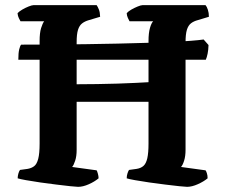

<svg xmlns="http://www.w3.org/2000/svg" viewBox="-20 -724 878 744"><path d="M282.5 0Q275.5 0 252.2 -2.5Q229 -5 198.2 -8.8Q167.5 -12.5 136.2 -17Q105 -21.5 81.2 -25.8Q57.5 -30 48.5 -33Q48.5 -42 51.2 -51.5Q54 -61 57.5 -65.5L86.5 -69.5Q101.5 -72 112 -79.8Q122.5 -87.5 128 -108.2Q133.5 -129 133.5 -168V-564.5Q133.5 -596.5 139.2 -615Q145 -633.5 151 -641.5H59.5Q57 -646 53 -653.8Q49 -661.5 48 -673Q54 -679.5 66.2 -686.8Q78.5 -694 91.2 -699Q104 -704 109.5 -704H354.5Q358.5 -698.5 363 -687.5Q367.5 -676.5 368 -659L324.5 -646Q308.5 -641.5 298 -633.2Q287.5 -625 282.2 -608.2Q277 -591.5 277 -560V-397.5Q315.5 -397.5 356.2 -398.2Q397 -399 435.2 -400Q473.5 -401 504.8 -402.8Q536 -404.5 555.5 -405.5V-564.5Q555.5 -596.5 561.2 -616Q567 -635.5 573.5 -641.5H482Q479.5 -646 475.5 -654.5Q471.5 -663 471 -673Q477 -680 489.2 -687Q501.5 -694 514 -699Q526.5 -704 532 -704H776.5Q781.5 -698.5 785.5 -686.2Q789.5 -674 789.5 -659L746.5 -646Q731 -642 720.2 -633.8Q709.5 -625.5 704.2 -608.5Q699 -591.5 699 -560V-143Q699 -119 693.5 -101.5Q688 -84 681.5 -77L776.5 -64Q778.5 -62 781.5 -53.2Q784.5 -44.5 784.5 -33Q769.5 -20.5 746.5 -10.2Q723.5 0 705 0Q698 0 674.5 -2.5Q651 -5 620.2 -8.8Q589.5 -12.5 558.5 -17Q527.5 -21.5 503.5 -25.8Q479.5 -30 471 -33Q471 -43 474 -52.2Q477 -61.5 480 -65.5L509 -69.5Q525.5 -72 535.8 -81Q546 -90 550.8 -110.8Q555.5 -131.5 555.5 -168V-329.5H277V-143Q277 -118.5 271.2 -101Q265.5 -83.5 259.5 -77L354.5 -64Q356.5 -61 359.2 -51.2Q362 -41.5 362 -33Q346.5 -20 324 -10Q301.5 0 282.5 0ZM51 -492.5Q51 -519 54.5 -533Q58 -547 62 -551Q122.5 -551 186.2 -551.5Q250 -552 312.8 -552.8Q375.5 -553.5 435.2 -555Q495 -556.5 548 -558Q601 -559.5 645 -561.5Q689 -563.5 720.8 -566Q752.5 -568.5 769 -571L788 -549.5Q787.5 -530.5 784.5 -516Q781.5 -501.5 777.5 -492.5Z"/></svg>

Font: Texturina Medium
Style: Regular
Weight: 500
Designer: Guillermo Torres Carreño
Foundry: Omnibus-Type
Version: Version 1.003